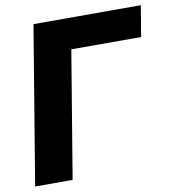

<svg xmlns="http://www.w3.org/2000/svg" viewBox="-82 -800 788 872"><g transform="rotate(-10 312.5 -364.0)"><path d="M625.5 -727.5 601.6 -585H279.8L182.6 0H9.8L130.4 -727.5Z"/></g></svg>

Font: Inter 18pt ExtraBold
Style: Italic
Weight: 800
Italic angle: -9.3988°
Designer: Rasmus Andersson
Foundry: rsms
Version: Version 4.001;git-66647c0bb